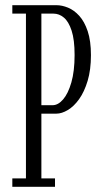

<svg xmlns="http://www.w3.org/2000/svg" viewBox="-20 -720 394 740"><path d="M27.5 0V-32.5H80V-667.5H27.5V-700H197.5Q219 -700 242.2 -690.5Q265.5 -681 285.5 -659Q305.5 -637 318 -599.8Q330.5 -562.5 330.5 -507.5Q330.5 -451 317.8 -408.5Q305 -366 285 -338Q265 -310 241.5 -296Q218 -282 197.5 -282H139.5V-32.5H192V0ZM139.5 -314.5H182.5Q204 -314.5 223.2 -336.8Q242.5 -359 255 -402.2Q267.5 -445.5 267.5 -508Q267.5 -567 256 -602Q244.5 -637 226.2 -652.2Q208 -667.5 186 -667.5H139.5Z"/></svg>

Font: Imbue Thin 10pt Light
Style: Regular
Weight: 300
Version: Version 1.102